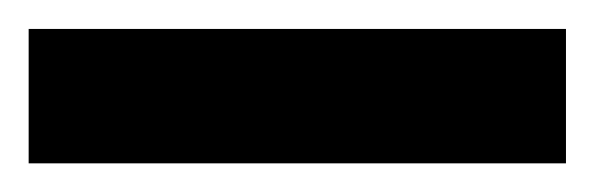

<svg xmlns="http://www.w3.org/2000/svg" viewBox="-20 -114 415 134"><path d="M0 -93.8H375V0H0Z"/></svg>

Font: Oswald
Style: Book
Weight: 400
Designer: vernon adams
Foundry: vernon adams
Version: Version 1.000